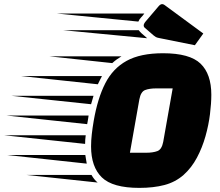

<svg xmlns="http://www.w3.org/2000/svg" viewBox="-236 -899 1071 934"><path d="M442 15Q312 15 259.5 -36Q207 -87 207 -187Q207 -215 210.5 -246Q214 -277 220 -312Q239 -421 276 -493.5Q313 -566 380 -603Q447 -640 557 -640Q687 -640 739.5 -589.5Q792 -539 792 -438Q792 -397 785.5 -344Q779 -291 763.5 -236Q748 -181 722 -132Q696 -83 657 -48Q617 -13 564 1Q511 15 442 15ZM310 -592 4 -625H355Q343 -618 332 -610Q321 -602 310 -592ZM240 -489 -134 -529H260Q255 -519 250 -509.5Q245 -500 240 -489ZM396 -156H475Q508 -156 529.5 -164Q551 -172 558 -209L604 -469H524Q491 -469 470 -461Q449 -453 442 -416ZM207 -392 -181 -433H219ZM188 -295 -205 -337H195L192 -317Q191 -311 190 -305.5Q189 -300 188 -295ZM178 -199 -216 -241H181Q178 -219 178 -199ZM186 -103 -203 -145H179Q181 -134 182.5 -123.5Q184 -113 186 -103ZM239 -11 -107 -48H209Q222 -25 239 -11ZM712 -679 538 -714Q527 -716 522 -719Q517 -722 512 -726L467 -765Q463 -769 463 -775Q463 -783 472 -794L535 -868Q544 -879 553 -879Q558 -879 564 -875L753 -736ZM437 -794 42 -833H466Q459 -823 450.5 -814.5Q442 -806 437 -794ZM480 -713 72 -752H439Q444 -745 452 -737.5Q460 -730 480 -713Z"/></svg>

Font: Faster One
Style: Regular
Weight: 400
Designer: Eduardo Rodriguez Tunni
Foundry: Eduardo Rodriguez Tunni
Version: Version 1.003; ttfautohint (v1.8.4.7-5d5b);gftools[0.9.23]